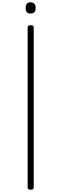

<svg xmlns="http://www.w3.org/2000/svg" viewBox="-20 -1640 535 1674"><path d="M248 14Q233 14 227 9Q221 4 221 -5V-1401Q221 -1411 227 -1415.5Q233 -1420 247 -1420Q261 -1420 267.5 -1415.5Q274 -1411 274 -1401V-5Q274 4 268 9Q262 14 248 14ZM247 -1522Q225 -1522 214.5 -1533.5Q204 -1545 204 -1570Q204 -1596 214.5 -1608Q225 -1620 247 -1620Q268 -1620 279.5 -1607.5Q291 -1595 291 -1570Q291 -1545 280 -1533.5Q269 -1522 247 -1522Z"/></svg>

Font: Playwrite BE WAL ExtraLight
Style: Regular
Weight: 250
Version: Version 1.002